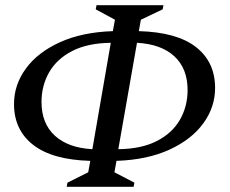

<svg xmlns="http://www.w3.org/2000/svg" viewBox="-20 -700 888 740"><path d="M237 20 240 4 320 -36 328 -80Q182 -84 108 -141.5Q34 -199 34 -299Q34 -373 79.5 -435.5Q125 -498 210.5 -537Q296 -576 415 -580L423 -624L349 -664L352 -680H610L607 -664L523 -624L515 -580Q662 -576 735.5 -518.5Q809 -461 809 -361Q809 -287 763.5 -224.5Q718 -162 632.5 -123Q547 -84 429 -80L421 -36L498 4L495 20ZM703 -353Q703 -436 652 -483Q601 -530 508 -535L436 -125Q525 -126 584.5 -156.5Q644 -187 673.5 -238.5Q703 -290 703 -353ZM140 -307Q140 -224 191.5 -177Q243 -130 336 -125L407 -535Q318 -534 258.5 -503.5Q199 -473 169.5 -421.5Q140 -370 140 -307Z"/></svg>

Font: Spectral SC Medium
Style: Italic
Weight: 500
Italic angle: -10°
Designer: Jean-Baptiste Levee
Foundry: Production Type
Version: Version 2.001